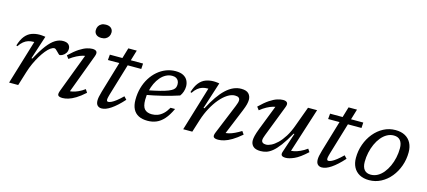

<svg xmlns="http://www.w3.org/2000/svg" viewBox="-57 -1220 3832 1723"><g transform="rotate(15 1859.5 -358.5)"><path d="M180 -410Q179 -410 177.2 -410Q175.5 -410 174 -410Q147.5 -410 125 -403Q102.5 -396 82.2 -379.5Q62 -363 43 -334.5L32.5 -339Q50 -396.5 76 -428.5Q102 -460.5 136.2 -473.2Q170.5 -486 211 -486Q220 -486 228.5 -485.2Q237 -484.5 246 -483.5Q255 -482.5 264 -481L193 -263H202.5Q246.5 -345.5 284.2 -394.5Q322 -443.5 357.2 -464.8Q392.5 -486 428 -486Q464 -486 480 -470Q496 -454 496 -431.5Q496 -407 484 -390Q472 -373 456.2 -364.5Q440.5 -356 429.5 -356Q426.5 -356 419.2 -362.5Q412 -369 402.5 -379Q393.5 -389 384.8 -396Q376 -403 370 -403Q354 -403 334.2 -388.8Q314.5 -374.5 293.5 -348.8Q272.5 -323 251.8 -288.8Q231 -254.5 212.8 -214.8Q194.5 -175 181.5 -132.5L140.5 0H56Z M517 -49 662 -432.5 679 -409.5Q659 -411 633.5 -404.2Q608 -397.5 578 -382.5Q548 -367.5 514.5 -342.5L493.5 -370.5Q544 -419 582.5 -443.8Q621 -468.5 650.2 -477.2Q679.5 -486 701 -486Q729.5 -486 739.8 -472.5Q750 -459 738 -427L593.5 -39.5L578.5 -65.5Q599 -64 624.5 -69Q650 -74 678.5 -87Q707 -100 736.5 -121.5L755.5 -92.5Q710.5 -52 673.8 -29.8Q637 -7.5 607.8 1.2Q578.5 10 555 10Q522.5 10 513 -2Q503.5 -14 517 -49ZM685.5 -656.5Q685.5 -677 694.5 -692.8Q703.5 -708.5 720.5 -717.8Q737.5 -727 761.5 -727Q793.5 -727 810.5 -711.5Q827.5 -696 827.5 -671.5Q827.5 -651 818.2 -635.2Q809 -619.5 792 -610.2Q775 -601 751 -601Q719 -601 702.2 -616.5Q685.5 -632 685.5 -656.5Z M860 -425 864.5 -476H1173L1170 -425ZM956 -132.5Q953 -121 950.2 -111Q947.5 -101 946.2 -93.8Q945 -86.5 945 -81.5Q945 -71 948.8 -67Q952.5 -63 960 -63Q971 -63 989 -71.5Q1007 -80 1031.8 -99.2Q1056.5 -118.5 1087.5 -149L1112 -123Q1082 -89.5 1054.5 -64.5Q1027 -39.5 1002.5 -23Q978 -6.5 956.5 1.5Q935 9.5 916.5 9.5Q892.5 9.5 878 -5.2Q863.5 -20 863.5 -51.5Q863.5 -65 867.2 -85Q871 -105 880 -136L1010 -573.5H1088.5Z M1456 -437.5Q1425 -437.5 1397.5 -423Q1370 -408.5 1347.8 -382.5Q1325.5 -356.5 1309.2 -322.2Q1293 -288 1284.2 -248.2Q1275.5 -208.5 1275.5 -167Q1275.5 -105 1298.5 -80.8Q1321.5 -56.5 1366 -56.5Q1394.5 -56.5 1420.2 -66.2Q1446 -76 1469.5 -97.8Q1493 -119.5 1514 -156.5H1556Q1526.5 -93 1493.8 -56.8Q1461 -20.5 1423.8 -5.2Q1386.5 10 1343.5 10Q1294 10 1260 -7.2Q1226 -24.5 1208.5 -59Q1191 -93.5 1191 -145.5Q1191 -204 1205.5 -255.8Q1220 -307.5 1246.5 -349.8Q1273 -392 1308.5 -422.5Q1344 -453 1386.2 -469.5Q1428.5 -486 1474.5 -486Q1519.5 -486 1547 -471Q1574.5 -456 1587 -431Q1599.5 -406 1599.5 -376Q1599.5 -352 1591 -327.2Q1582.5 -302.5 1569 -285.5Q1531.5 -273 1493 -262Q1454.5 -251 1416 -241.8Q1377.5 -232.5 1340.2 -224.5Q1303 -216.5 1267.5 -210.5L1270 -254Q1339 -267.5 1384.8 -279.2Q1430.5 -291 1457.8 -302Q1485 -313 1498.5 -324.2Q1512 -335.5 1516.2 -348Q1520.5 -360.5 1520.5 -375.5Q1520.5 -394.5 1513 -408.2Q1505.5 -422 1491.5 -429.8Q1477.5 -437.5 1456 -437.5Z M1660.5 -334.5 1650 -339Q1667.5 -396.5 1693.5 -428.5Q1719.5 -460.5 1753.8 -473.2Q1788 -486 1828.5 -486Q1837.5 -486 1845.8 -485.2Q1854 -484.5 1862.5 -483.5Q1871 -482.5 1880 -481L1800 -231.5H1809.5Q1843 -296 1876 -343.8Q1909 -391.5 1943 -423Q1977 -454.5 2012 -470Q2047 -485.5 2084 -485.5Q2132.5 -485.5 2153.5 -463.2Q2174.5 -441 2174.5 -407Q2174.5 -388.5 2168.5 -364.2Q2162.5 -340 2147.5 -303.5L2039 -39.5L2033.5 -65.5Q2054.5 -64.5 2079 -70.5Q2103.5 -76.5 2131.5 -89.8Q2159.5 -103 2190 -122L2210 -93.5Q2163.5 -53.5 2125.2 -30.8Q2087 -8 2056 1Q2025 10 1999.5 10Q1967 10 1957.5 -2.5Q1948 -15 1962 -48L2075 -323.5Q2083.5 -344 2087 -357.2Q2090.5 -370.5 2090.5 -380Q2090.5 -395 2079.8 -403.8Q2069 -412.5 2045 -412.5Q2012 -412.5 1976.2 -389.8Q1940.5 -367 1906.5 -326.8Q1872.5 -286.5 1843.8 -233.2Q1815 -180 1795.5 -119L1758 0H1673.5L1797.5 -410Q1796.5 -410 1794.8 -410Q1793 -410 1791.5 -410Q1765 -410 1742.5 -403Q1720 -396 1699.8 -379.5Q1679.5 -363 1660.5 -334.5Z M2587.5 -33.5 2648.5 -217.5H2641Q2599 -143.5 2565 -98.2Q2531 -53 2502.2 -29.8Q2473.5 -6.5 2447 1.8Q2420.5 10 2393.5 10Q2345.5 10 2323.8 -11Q2302 -32 2302 -65.5Q2302 -83 2308 -108.5Q2314 -134 2331 -178.5L2431.5 -436.5L2445.5 -410Q2425.5 -411 2399.5 -403.5Q2373.5 -396 2344.2 -380.2Q2315 -364.5 2284 -339.5L2262.5 -368Q2311.5 -416 2350 -441.5Q2388.5 -467 2418.8 -476.5Q2449 -486 2472.5 -486Q2500.5 -486 2510.8 -472.2Q2521 -458.5 2508 -426.5L2396.5 -138.5Q2391 -124 2387.5 -111.8Q2384 -99.5 2384 -90.5Q2384 -75 2395.2 -67Q2406.5 -59 2426.5 -59Q2446.5 -59 2473.5 -72Q2500.5 -85 2530 -113Q2559.5 -141 2588.2 -186.5Q2617 -232 2640 -297.5L2705.5 -476H2790L2650.5 -39L2638 -64Q2658.5 -61.5 2684.8 -66.8Q2711 -72 2741.2 -85.8Q2771.5 -99.5 2802.5 -122L2821 -94.5Q2753 -31.5 2705.8 -10.8Q2658.5 10 2628 10Q2599.5 10 2590 -0.5Q2580.5 -11 2587.5 -33.5Z M2906 -425 2910.5 -476H3219L3216 -425ZM3002 -132.5Q2999 -121 2996.2 -111Q2993.5 -101 2992.2 -93.8Q2991 -86.5 2991 -81.5Q2991 -71 2994.8 -67Q2998.5 -63 3006 -63Q3017 -63 3035 -71.5Q3053 -80 3077.8 -99.2Q3102.5 -118.5 3133.5 -149L3158 -123Q3128 -89.5 3100.5 -64.5Q3073 -39.5 3048.5 -23Q3024 -6.5 3002.5 1.5Q2981 9.5 2962.5 9.5Q2938.5 9.5 2924 -5.2Q2909.5 -20 2909.5 -51.5Q2909.5 -65 2913.2 -85Q2917 -105 2926 -136L3056 -573.5H3134.5Z M3517.5 -486Q3570 -486 3606.8 -465.8Q3643.5 -445.5 3662.5 -409Q3681.5 -372.5 3681.5 -323Q3681.5 -257 3660.2 -197Q3639 -137 3600.8 -90.2Q3562.5 -43.5 3511.5 -16.8Q3460.5 10 3401.5 10Q3349 10 3312.2 -10.2Q3275.5 -30.5 3256.2 -67.2Q3237 -104 3237 -153Q3237 -219.5 3258.5 -279.5Q3280 -339.5 3318.2 -386Q3356.5 -432.5 3407.2 -459.2Q3458 -486 3517.5 -486ZM3403.5 -41.5Q3437.5 -41.5 3466.8 -57.8Q3496 -74 3519.8 -103Q3543.5 -132 3560.8 -169.8Q3578 -207.5 3587.2 -250.2Q3596.5 -293 3596.5 -337Q3596.5 -384.5 3575.8 -409.8Q3555 -435 3515 -435Q3481.5 -435 3452 -418.5Q3422.5 -402 3398.8 -373Q3375 -344 3358 -306.2Q3341 -268.5 3331.8 -226Q3322.5 -183.5 3322.5 -139.5Q3322.5 -91.5 3343.2 -66.5Q3364 -41.5 3403.5 -41.5Z"/></g></svg>

Font: Newsreader 11pt
Style: Italic
Weight: 400
Italic angle: -17°
Version: Version 1.003